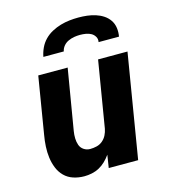

<svg xmlns="http://www.w3.org/2000/svg" viewBox="-111 -829 822 927"><g transform="rotate(-15 300.0 -366.0)"><path d="M197 8Q168 8 142 -0.5Q116 -9 97.5 -27.5Q79 -46 69 -71Q59 -96 55.5 -123Q52 -150 53.5 -178.5Q55 -207 60 -235L107 -520H254L203 -216Q200 -198 200.5 -180Q201 -162 206.5 -146.5Q212 -131 226 -121.5Q240 -112 258 -112Q274 -112 290.5 -116Q307 -120 320 -131Q333 -142 340.5 -157Q348 -172 351 -188L406 -520H553L467 0H320L330 -64Q318 -47 303.5 -33Q289 -19 271.5 -9.5Q254 0 234.5 4Q215 8 197 8ZM154 -600Q158 -622 168 -643.5Q178 -665 194.5 -682Q211 -699 232.5 -710.5Q254 -722 276.5 -728.5Q299 -735 321.5 -737.5Q344 -740 366 -740Q388 -740 409.5 -737.5Q431 -735 451.5 -728.5Q472 -722 489.5 -710.5Q507 -699 518.5 -682Q530 -665 533 -643.5Q536 -622 532 -600H430Q433 -615 426 -627Q419 -639 407.5 -645.5Q396 -652 381.5 -654.5Q367 -657 352 -657Q337 -657 322.5 -654.5Q308 -652 293.5 -645.5Q279 -639 269 -627Q259 -615 256 -600Z"/></g></svg>

Font: Iosevka Aile Heavy Oblique
Style: Regular
Weight: 900
Italic angle: -9°
Designer: Belleve Invis
Foundry: Belleve Invis
Version: Version 31.1.0; ttfautohint (v1.8.4)